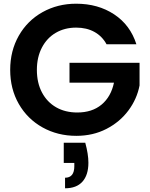

<svg xmlns="http://www.w3.org/2000/svg" viewBox="-20 -727 809 1036"><path d="M555 -488Q531 -532 489 -555Q447 -578 391 -578Q329 -578 281 -550Q233 -522 206 -470Q179 -418 179 -350Q179 -280 206.5 -228Q234 -176 283 -148Q332 -120 397 -120Q477 -120 528 -162.5Q579 -205 595 -281H355V-388H733V-266Q719 -193 673 -131Q627 -69 554.5 -31.5Q482 6 392 6Q291 6 209.5 -39.5Q128 -85 81.5 -166Q35 -247 35 -350Q35 -453 81.5 -534.5Q128 -616 209.5 -661.5Q291 -707 391 -707Q509 -707 596 -649.5Q683 -592 716 -488ZM440 43Q457 105 457 151Q457 217 425 253Q393 289 331 289V232Q381 232 381 170V152H324V43Z"/></svg>

Font: MSTAGE SemiBold
Style: Regular
Weight: 600
Designer: Ninad Kale (Devanagari), Jonny Pinhorn (Latin)
Foundry: Indian Type Foundry
Version: 4.004